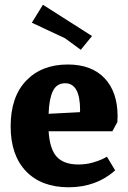

<svg xmlns="http://www.w3.org/2000/svg" viewBox="-20 -775 538 810"><path d="M185.1 -221.2Q189.9 -145 220 -113Q250 -81.1 310.1 -81.1Q342.3 -81.1 369.1 -88.6Q396 -96.2 411.4 -103.5Q426.8 -110.8 431.2 -113.8L465.8 -56.2Q386.7 14.6 270 15.1Q154.8 15.1 89.8 -52.5Q24.9 -120.1 24.9 -242.2Q24.9 -366.2 90.3 -434.6Q155.8 -502.9 266.1 -502.9Q366.2 -502.9 421.1 -445.1Q476.1 -387.2 476.1 -284.2L475.1 -259.8L454.1 -221.2ZM317.9 -310.1Q317.9 -423.8 254.9 -423.8Q218.8 -423.8 202.9 -390.4Q187 -356.9 185.1 -294.9L316.9 -301.8ZM114.3 -679.2 161.1 -754.9 368.2 -623 320.8 -564.9 253.9 -613.8Q225.1 -627.9 179 -648.9Q132.8 -669.9 114.3 -679.2Z"/></svg>

Font: Sura
Style: Bold
Weight: 700
Designer: Carolina Giovagnoli
Foundry: Huerta Tipografica
Version: Version 1.002;PS 001.002;hotconv 1.0.70;makeotf.lib2.5.58329